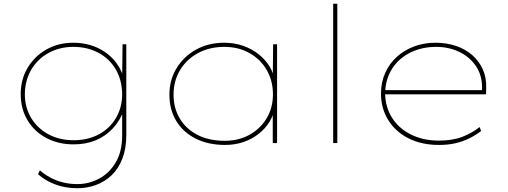

<svg xmlns="http://www.w3.org/2000/svg" viewBox="-20 -760 2697 1020"><path d="M392 240Q326 240 271.5 219Q217 198 182 165L192 145Q216 166 246 182.5Q276 199 312.5 208.5Q349 218 391 218Q452 218 506.5 189Q561 160 595 102.5Q629 45 629 -41V-178L640 -179Q618 -119 578.5 -77Q539 -35 487 -14Q435 7 371 7Q290 7 226 -27Q162 -61 126 -121.5Q90 -182 90 -260Q90 -339 127.5 -401Q165 -463 228 -498Q291 -533 369 -533Q407 -533 442 -525Q477 -517 507.5 -501.5Q538 -486 563.5 -463.5Q589 -441 608 -411Q627 -381 638 -345L629 -347L631 -525H651V-43Q651 29 630 83Q609 137 572.5 171.5Q536 206 489 223Q442 240 392 240ZM371 -15Q447 -15 505.5 -46.5Q564 -78 596.5 -134Q629 -190 629 -260Q628 -334 595.5 -390.5Q563 -447 504 -479Q445 -511 370 -511Q297 -511 238.5 -479Q180 -447 146.5 -390.5Q113 -334 112 -260Q112 -189 145.5 -133.5Q179 -78 237.5 -46.5Q296 -15 371 -15Z M1176 10Q1086 10 1019 -24Q952 -58 916 -118Q880 -178 880 -257Q880 -336 918.5 -398.5Q957 -461 1022.5 -497Q1088 -533 1171 -533Q1225 -533 1272 -516.5Q1319 -500 1354.5 -471.5Q1390 -443 1412 -407Q1434 -371 1437 -334L1429 -335L1431 -525H1452V0H1429V-183L1441 -195Q1435 -151 1412 -113.5Q1389 -76 1353 -48Q1317 -20 1272 -5Q1227 10 1176 10ZM1174 -12Q1248 -12 1305.5 -44Q1363 -76 1396.5 -131.5Q1430 -187 1430 -259Q1430 -331 1397 -388Q1364 -445 1305.5 -478Q1247 -511 1172 -511Q1093 -511 1032 -478Q971 -445 936.5 -387.5Q902 -330 902 -257Q902 -186 935 -130.5Q968 -75 1029 -43.5Q1090 -12 1174 -12Z M1750 0V-740H1772V0Z M2312 10Q2219 10 2149.5 -25.5Q2080 -61 2042 -123Q2004 -185 2004 -263Q2004 -323 2026.5 -373Q2049 -423 2088.5 -458.5Q2128 -494 2180.5 -513.5Q2233 -533 2294 -533Q2351 -533 2401 -516.5Q2451 -500 2488 -468Q2525 -436 2545 -391.5Q2565 -347 2563 -291L2562 -259H2016V-281H2551L2540 -270L2541 -295Q2541 -361 2508 -409.5Q2475 -458 2419.5 -484.5Q2364 -511 2297 -511Q2221 -511 2159.5 -480.5Q2098 -450 2062.5 -394Q2027 -338 2026 -263Q2027 -191 2063 -134Q2099 -77 2164 -45Q2229 -13 2311 -13Q2385 -13 2437 -33.5Q2489 -54 2528 -85L2536 -64Q2504 -40 2471 -24Q2438 -8 2399.5 1Q2361 10 2312 10Z"/></svg>

Font: Lexend Giga Thin
Style: Regular
Weight: 250
Version: Version 1.007